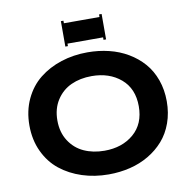

<svg xmlns="http://www.w3.org/2000/svg" viewBox="-97 -1010 1103 1115"><g transform="rotate(-10 455.0 -452.5)"><path d="M335 -915H350.1V-899.9H560.1V-915H575.2V-765.1H560.1V-779.8H350.1V-765.1H335ZM455.1 -710Q521 -710 581.3 -695.3Q641.6 -680.7 692.4 -650.6Q743.2 -620.6 780.5 -578.1Q817.9 -535.6 838.9 -477.1Q859.9 -418.5 859.9 -350.1Q859.9 -281.7 838.9 -223.1Q817.9 -164.6 780.5 -122.1Q743.2 -79.6 692.4 -49.6Q641.6 -19.5 581.3 -4.9Q521 9.8 455.1 9.8Q372.1 9.8 299.1 -13.9Q226.1 -37.6 170.4 -82Q114.7 -126.5 82.3 -195.6Q49.8 -264.6 49.8 -350.1Q49.8 -435.5 82.3 -504.6Q114.7 -573.7 170.4 -618.2Q226.1 -662.6 299.1 -686.3Q372.1 -710 455.1 -710ZM455.1 -129.9Q559.1 -129.9 627 -188Q694.8 -246.1 694.8 -350.1Q694.8 -454.1 627 -512Q559.1 -569.8 455.1 -569.8Q387.2 -569.8 333.7 -545.4Q280.3 -521 247.6 -470.5Q214.8 -419.9 214.8 -350.1Q214.8 -280.3 247.6 -229.5Q280.3 -178.7 334 -154.3Q387.7 -129.9 455.1 -129.9Z"/></g></svg>

Font: Copperplate CC
Style: Bold
Weight: 700
Designer: indestructible type*
Foundry: Cowboy Collective
Version: Version 1.000